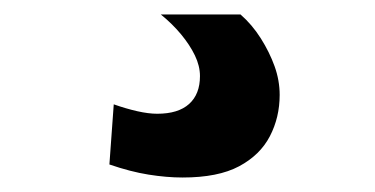

<svg xmlns="http://www.w3.org/2000/svg" viewBox="-20 -25 518 265"><path d="M137 119Q154 125 169.5 128.5Q185 132 197 132Q226 132 241 118.5Q256 105 256 80Q256 66 249 51.5Q242 37 230 22.5Q218 8 202 -5H312Q328 9 340 28Q352 47 359 66.5Q366 86 366 106Q366 137 352.5 163Q339 189 310 204.5Q281 220 232 220Q210 220 185 216Q160 212 131 202Z"/></svg>

Font: Georama SemiExpanded SemiBold
Style: Regular
Weight: 600
Width: 6
Designer: Jean-Baptiste Levee
Foundry: Production Type
Version: Version 1.001